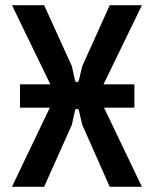

<svg xmlns="http://www.w3.org/2000/svg" viewBox="-20 -720 581 740"><path d="M57 -305H172L26 0H150L257 -239L269 -294C271 -303 281 -303 284 -294L297 -239L403 0H527L381 -305H498V-395H379L527 -700H403L297 -465L284 -410C281 -401 271 -401 269 -410L257 -465L150 -700H26L174 -395H57Z"/></svg>

Font: Finlandica Medium
Style: Regular
Weight: 500
Designer: Niklas Ekholm, Juho Hiilivirta, Jaakko Suomalainen
Foundry: Helsinki Type Studio
Version: Version 2.000;Glyphs 3.2 (3202)